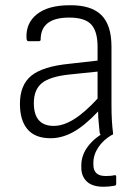

<svg xmlns="http://www.w3.org/2000/svg" viewBox="-20 -515 529 732"><path d="M173 12Q114 12 85 -22Q56 -56 56 -119Q56 -191 99.5 -226.5Q143 -262 246 -272L352 -284V-336Q352 -396 327.5 -422Q303 -448 244 -448Q135 -448 135 -364Q135 -358 128 -358H88Q82 -358 81 -369Q78 -427 121 -461Q164 -495 246 -495Q327 -496 366 -458Q405 -420 405 -337V-116Q405 -84 406.5 -57Q408 -30 411 -7Q412 0 404 0H368Q362 0 360 -9Q359 -23 356.5 -45.5Q354 -68 354 -90Q302 -35 259 -11.5Q216 12 173 12ZM109 -122Q109 -35 185 -35Q221 -35 261.5 -60Q302 -85 352 -139V-242L245 -231Q170 -223 139.5 -198Q109 -173 109 -122ZM375 197Q332 197 311 177Q290 157 290 124V115Q290 76 316.5 41.5Q343 7 390 -16L407 -8V-1Q374 18 355 46.5Q336 75 336 106V113Q336 156 382 156Q391 156 399.5 155.5Q408 155 416 153Q423 152 423 158V186Q423 192 417 193Q396 197 375 197Z"/></svg>

Font: Sofia Sans Light
Style: Regular
Weight: 300
Designer: Botio Nikoltchev, Ani Petrova
Foundry: lettersoup
Version: Version 4.100; ttfautohint (v1.8.3)